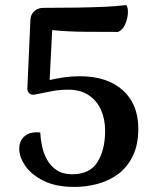

<svg xmlns="http://www.w3.org/2000/svg" viewBox="-20 -726 608 758"><path d="M274 12Q201 12 152.5 -12Q104 -36 80 -71Q56 -106 56 -138Q56 -171 78 -189Q100 -207 139 -203Q140 -179 145.5 -151Q151 -123 165 -97Q179 -71 203.5 -54.5Q228 -38 265 -38Q335 -38 365 -86.5Q395 -135 395 -210Q395 -255 379 -291.5Q363 -328 330.5 -350Q298 -372 250 -372Q218 -372 190 -367Q162 -362 141.5 -357.5Q121 -353 113 -352Q100 -352 94 -359Q88 -366 88 -376L100 -648Q101 -669 115.5 -682Q130 -695 151 -695Q228 -695 285.5 -696Q343 -697 389.5 -699Q436 -701 479 -706Q487 -692 484.5 -669Q482 -646 472.5 -626.5Q463 -607 446 -600Q385 -600 317 -600.5Q249 -601 186 -607L176 -410Q206 -417 235.5 -421Q265 -425 295 -425Q403 -425 464.5 -370Q526 -315 526 -218Q526 -154 504 -109.5Q482 -65 446 -38.5Q410 -12 365 0Q320 12 274 12Z"/></svg>

Font: Arima SemiBold
Style: Regular
Weight: 600
Designer: Joana Correia and Natanael Gama
Foundry: NDISCOVER
Version: Version 1.101;gftools[0.9.23]